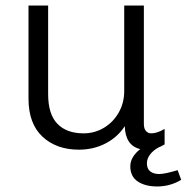

<svg xmlns="http://www.w3.org/2000/svg" viewBox="-20 -531 675 694"><path d="M635 119Q595 143 548 143Q505 143 478 125Q451 107 451 70Q451 52 461 36Q471 20 487 8Q433 -5 431 -75Q405 -35 361.5 -12.5Q318 10 265 10Q184 10 133.5 -37Q83 -84 83 -175V-511H154V-191Q154 -118 187.5 -83.5Q221 -49 282 -49Q322 -49 355.5 -69Q389 -89 409 -124Q429 -159 429 -202V-511H500V-83Q500 -66 507.5 -57.5Q515 -49 527 -49Q548 -49 575 -65V-9Q561 -1 553 2Q533 13 522 28Q511 43 511 59Q511 79 523 88.5Q535 98 555 98Q576 98 622 84Z"/></svg>

Font: Chivo Light
Style: Regular
Weight: 300
Designer: Hector Gatti
Foundry: Omnibus-Type
Version: Version 1.007